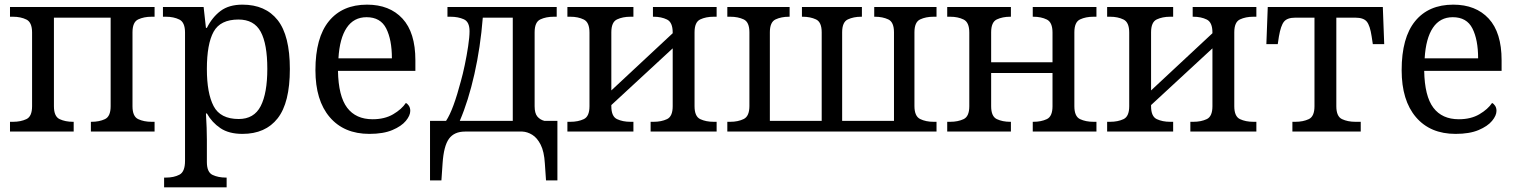

<svg xmlns="http://www.w3.org/2000/svg" viewBox="-20 -566 6530 826"><path d="M23 0V-42H36Q69 -42 93.5 -53.5Q118 -65 118 -109V-426Q118 -470 93.5 -482Q69 -494 36 -494H23V-536H645V-494H632Q599 -494 574.5 -482.5Q550 -471 550 -427V-109Q550 -65 574.5 -53.5Q599 -42 632 -42H645V0H371V-42H374Q407 -42 431.5 -53.5Q456 -65 456 -109V-490H212V-109Q212 -65 236.5 -53.5Q261 -42 294 -42H297V0Z M686 240V198H694Q728 198 752 185.5Q776 173 776 126V-426Q776 -470 751.5 -482Q727 -494 694 -494H681V-536H856L866 -446H870Q893 -492 929 -519Q965 -546 1023 -546Q1122 -546 1174.5 -479.5Q1227 -413 1227 -269Q1227 -124 1174.5 -57Q1122 10 1023 10Q965 10 928.5 -14.5Q892 -39 870 -78H866Q868 -49 869 -16.5Q870 16 870 35V131Q870 175 894.5 186.5Q919 198 952 198H955V240ZM1007 -54Q1073 -54 1101.5 -109.5Q1130 -165 1130 -270Q1130 -377 1101.5 -429.5Q1073 -482 1006 -482Q928 -482 899 -429.5Q870 -377 870 -269Q870 -165 899 -109.5Q928 -54 1007 -54Z M1569 10Q1460 10 1398.5 -62Q1337 -134 1337 -264Q1337 -404 1395 -475Q1453 -546 1559 -546Q1656 -546 1711.5 -486Q1767 -426 1767 -307V-261H1434Q1436 -152 1473.5 -102.5Q1511 -53 1583 -53Q1635 -53 1671.5 -74.5Q1708 -96 1726 -123Q1733 -120 1739 -111Q1745 -102 1745 -89Q1745 -69 1726 -46Q1707 -23 1668 -6.5Q1629 10 1569 10ZM1666 -315Q1666 -395 1641.5 -443.5Q1617 -492 1557 -492Q1502 -492 1471.5 -446.5Q1441 -401 1436 -315Z M1830 210V-46H1899Q1915 -70 1931 -113.5Q1947 -157 1963 -218Q1971 -246 1979.5 -286.5Q1988 -327 1994 -367Q2000 -407 2000 -432Q2000 -472 1975.5 -483Q1951 -494 1918 -494H1905V-536H2375V-494H2362Q2329 -494 2304.5 -482.5Q2280 -471 2280 -427V-109Q2280 -79 2291.5 -65Q2303 -51 2322 -46H2378V210H2329L2324 137Q2321 86 2306 56.5Q2291 27 2270 14Q2249 1 2227 0H1981Q1934 0 1911.5 31Q1889 62 1884 137L1879 210ZM1958 -46H2186V-490H2057Q2047 -363 2021 -247.5Q1995 -132 1958 -46Z M2421 0V-42H2434Q2467 -42 2491.5 -53.5Q2516 -65 2516 -109V-426Q2516 -470 2491.5 -482Q2467 -494 2434 -494H2421V-536H2705V-494H2692Q2659 -494 2634.5 -482.5Q2610 -471 2610 -427V-177L2874 -423V-426Q2874 -470 2849.5 -482Q2825 -494 2792 -494H2789V-536H3063V-494H3050Q3017 -494 2992.5 -482.5Q2968 -471 2968 -427V-109Q2968 -65 2992.5 -53.5Q3017 -42 3050 -42H3063V0H2779V-42H2792Q2825 -42 2849.5 -53.5Q2874 -65 2874 -109V-358L2610 -114V-109Q2610 -65 2634.5 -53.5Q2659 -42 2692 -42H2705V0Z M3109 0V-42H3122Q3155 -42 3179.5 -54Q3204 -66 3204 -110V-427Q3204 -471 3179.5 -482.5Q3155 -494 3122 -494H3109V-536H3377V-494H3374Q3341 -494 3316.5 -482.5Q3292 -471 3292 -427V-46H3515V-427Q3515 -471 3490.5 -482.5Q3466 -494 3433 -494H3430V-536H3688V-494H3685Q3652 -494 3627.5 -482.5Q3603 -471 3603 -427V-46H3826V-427Q3826 -471 3801.5 -482.5Q3777 -494 3744 -494H3741V-536H4009V-494H3996Q3963 -494 3938.5 -482.5Q3914 -471 3914 -427V-110Q3914 -66 3938.5 -54Q3963 -42 3996 -42H4009V0Z M4055 0V-42H4068Q4101 -42 4125.5 -53.5Q4150 -65 4150 -109V-426Q4150 -470 4125.5 -482Q4101 -494 4068 -494H4055V-536H4329V-494H4326Q4293 -494 4268.5 -482.5Q4244 -471 4244 -427V-298H4508V-426Q4508 -470 4483.5 -482Q4459 -494 4426 -494H4423V-536H4697V-494H4684Q4651 -494 4626.5 -482.5Q4602 -471 4602 -427V-109Q4602 -65 4626.5 -53.5Q4651 -42 4684 -42H4697V0H4423V-42H4426Q4459 -42 4483.5 -53.5Q4508 -65 4508 -109V-252H4244V-109Q4244 -65 4268.5 -53.5Q4293 -42 4326 -42H4329V0Z M4743 0V-42H4756Q4789 -42 4813.5 -53.5Q4838 -65 4838 -109V-426Q4838 -470 4813.5 -482Q4789 -494 4756 -494H4743V-536H5027V-494H5014Q4981 -494 4956.5 -482.5Q4932 -471 4932 -427V-177L5196 -423V-426Q5196 -470 5171.5 -482Q5147 -494 5114 -494H5111V-536H5385V-494H5372Q5339 -494 5314.5 -482.5Q5290 -471 5290 -427V-109Q5290 -65 5314.5 -53.5Q5339 -42 5372 -42H5385V0H5101V-42H5114Q5147 -42 5171.5 -53.5Q5196 -65 5196 -109V-358L4932 -114V-109Q4932 -65 4956.5 -53.5Q4981 -42 5014 -42H5027V0Z M5540 0V-42H5553Q5586 -42 5610.5 -53.5Q5635 -65 5635 -109V-490H5552Q5518 -490 5504 -473Q5490 -456 5482 -409L5477 -376H5428L5434 -536H5929L5935 -376H5886L5881 -409Q5874 -456 5860 -473Q5846 -490 5811 -490H5729V-109Q5729 -65 5753.5 -53.5Q5778 -42 5811 -42H5834V0Z M6242 10Q6133 10 6071.5 -62Q6010 -134 6010 -264Q6010 -404 6068 -475Q6126 -546 6232 -546Q6329 -546 6384.5 -486Q6440 -426 6440 -307V-261H6107Q6109 -152 6146.5 -102.5Q6184 -53 6256 -53Q6308 -53 6344.5 -74.5Q6381 -96 6399 -123Q6406 -120 6412 -111Q6418 -102 6418 -89Q6418 -69 6399 -46Q6380 -23 6341 -6.5Q6302 10 6242 10ZM6339 -315Q6339 -395 6314.5 -443.5Q6290 -492 6230 -492Q6175 -492 6144.5 -446.5Q6114 -401 6109 -315Z"/></svg>

Font: NotoSerif-Regular
Style: Regular
Weight: 400
Designer: Monotype Design Team
Foundry: Monotype Imaging Inc.
Version: Version 2.007; ttfautohint (v1.8) -l 8 -r 50 -G 200 -x 14 -D